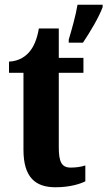

<svg xmlns="http://www.w3.org/2000/svg" viewBox="-20 -780 453 810"><path d="M270 -613V-600H330C359 -643 398 -708 413 -750V-760H307C300 -716 282 -653 270 -613ZM214 10C277 10 320 -5 340 -15V-82C322 -76 300 -73 278 -73C239 -73 228 -99 228 -159V-473H332V-536H228V-660H144C136 -613 122 -584 107 -565C91 -544 62 -522 18 -520V-473H79V-148C79 -31 130 10 214 10Z"/></svg>

Font: Noto Serif Thai ExtraCondensed ExtraBold
Style: Regular
Weight: 800
Width: 2
Designer: Monotype Design Team
Foundry: Monotype Imaging Inc.
Version: Version 2.002